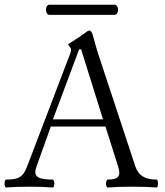

<svg xmlns="http://www.w3.org/2000/svg" viewBox="-22 -809 713 832"><path d="M-2.4 -13.2Q-2.4 -20 -0.5 -25.4Q1.5 -30.8 4.4 -30.8Q35.2 -30.8 51.8 -36.4Q68.4 -42 78.4 -55.2Q88.4 -68.4 98.6 -95.7L283.7 -580.6Q285.6 -585 285.6 -593.8Q285.6 -598.1 283.7 -601.6Q281.7 -605 277.6 -609.6Q273.4 -614.3 273.4 -616.7Q273.4 -618.2 293.9 -630.4Q321.3 -647.5 336.9 -659.7Q359.9 -676.8 364.7 -676.8Q374.5 -676.8 380.4 -655.8Q394 -605 403.8 -574.7L564.5 -87.9Q574.7 -57.6 597.2 -44.2Q619.6 -30.8 656.7 -30.8Q659.7 -30.8 661.1 -25.9Q662.6 -21 662.6 -14.2Q662.6 -6.8 661.1 -1.7Q659.7 3.4 656.7 3.4Q607.4 0 550.8 0Q494.1 0 444.3 3.4Q441.4 3.4 439.5 -1.5Q437.5 -6.3 437.5 -13.2Q437.5 -20 439.5 -25.4Q441.4 -30.8 444.3 -30.8Q471.2 -30.8 483.2 -37.6Q495.1 -44.4 495.1 -60.5Q495.1 -70.8 489.7 -87.9L435.1 -260.7H198.2L135.7 -85.9Q130.9 -71.3 130.9 -63.5Q130.9 -45.9 148.9 -38.3Q167 -30.8 206.1 -30.8Q209.5 -30.8 211.4 -25.9Q213.4 -21 213.4 -14.2Q213.4 -6.8 211.4 -1.7Q209.5 3.4 206.1 3.4Q158.7 0 105.5 0Q51.8 0 4.4 3.4Q1.5 3.4 -0.5 -1.5Q-2.4 -6.3 -2.4 -13.2ZM424.3 -292 329.6 -595.2H320.8L207.5 -292ZM177.2 -766.6Q177.2 -775.9 181.2 -782.2Q185.1 -788.6 192.4 -788.6H474.6Q481.4 -788.6 485.6 -782Q489.7 -775.4 489.7 -766.6Q489.7 -757.8 485.4 -751.2Q481 -744.6 472.7 -744.6H192.4Q185.1 -744.6 181.2 -751.2Q177.2 -757.8 177.2 -766.6Z"/></svg>

Font: JuniusX Light
Style: Regular
Weight: 300
Designer: Peter S. Baker
Foundry: Briery Creek Software
Version: Version 1.008